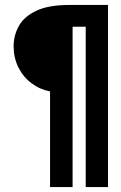

<svg xmlns="http://www.w3.org/2000/svg" viewBox="-20 -686 490 775"><path d="M182 69V-317Q140 -325 106.5 -350.5Q73 -376 54 -414.5Q35 -453 35 -499Q35 -543 56 -581Q77 -619 126.5 -642.5Q176 -666 260 -666H416V69H326V-578H273V69Z"/></svg>

Font: Inconsolata SemiCondensed Bold
Style: Regular
Weight: 700
Width: 4
Monospace: yes
Designer: Raph Levien, Cyreal, Brenton Simpson
Foundry: Raph Levien, Cyreal, Google
Version: Version 3.001; ttfautohint (v1.8.2.53-6de2)